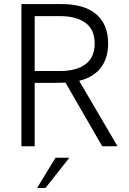

<svg xmlns="http://www.w3.org/2000/svg" viewBox="-20 -717 631 941"><path d="M85 -697H281Q395 -697 452.5 -646.5Q510 -596 510 -504Q510 -432 474 -385Q438 -338 368 -321L556 0H481L301 -312L252 -311H150V0H85ZM444 -504Q444 -572 399 -605Q354 -638 274 -638H150V-369H274Q355 -369 399.5 -402.5Q444 -436 444 -504ZM252 56H320L203 204H162Z"/></svg>

Font: Hanken Grotesk Light
Style: Regular
Weight: 300
Designer: Alfredo Marco Pradil
Foundry: Hanken Design Co.
Version: Version 3.014